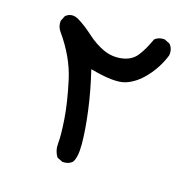

<svg xmlns="http://www.w3.org/2000/svg" viewBox="-80 -408 661 659"><g transform="rotate(15 250.0 -78.0)"><path d="M196.3 169.9 176.8 160.2Q163.1 138.7 166 111.3Q168.9 84 165 26.9Q161.1 -30.3 144.5 -107.4Q127.9 -184.6 75.2 -258.8Q63.5 -274.4 65.4 -295.9L75.2 -315.4Q96.7 -333 122.6 -317.4Q148.4 -301.8 176.3 -276.4Q204.1 -251 235.4 -236.3Q266.6 -221.7 301.3 -226.1Q335.9 -230.5 355 -254.4Q374 -278.3 391.6 -317.4Q405.3 -329.1 426.8 -327.1L446.3 -317.4Q460 -301.8 456.1 -278.3Q438.5 -233.4 405.3 -197.3Q372.1 -161.1 334.5 -149.9Q296.9 -138.7 210 -163.1Q227.5 -90.8 236.3 -22.5Q245.1 45.9 245.1 94.2Q245.1 142.6 231.4 160.2Q217.8 171.9 196.3 169.9Z"/></g></svg>

Font: JasonHandwriting4
Style: Regular
Weight: 400
Version: Version 1.01.21